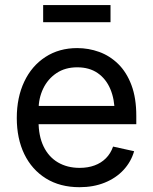

<svg xmlns="http://www.w3.org/2000/svg" viewBox="-20 -740 613 771"><path d="M299.3 11.7Q221.2 11.7 164.6 -23.4Q107.9 -58.6 77.6 -121.1Q47.4 -183.6 47.4 -266.1Q47.4 -348.6 77.4 -412.1Q107.4 -475.6 162.4 -511.2Q217.3 -546.9 290 -546.9Q335.9 -546.9 378.4 -531.5Q420.9 -516.1 454.6 -483.2Q488.3 -450.2 507.8 -398.4Q527.3 -346.7 527.3 -274.9V-241.2H103.5V-314.5H480L440.4 -288.1Q440.4 -341.3 423.1 -382.3Q405.8 -423.3 372.3 -446.5Q338.9 -469.7 290 -469.7Q241.7 -469.7 206.8 -446.3Q171.9 -422.9 153.3 -384Q134.8 -345.2 134.8 -298.8V-252.9Q134.8 -193.8 155 -151.9Q175.3 -109.9 212.6 -87.9Q250 -65.9 299.8 -65.9Q333 -65.9 359.6 -75.7Q386.2 -85.4 405.3 -104.5Q424.3 -123.5 434.1 -151.4L518.6 -132.8Q506.3 -90.3 476.1 -57.6Q445.8 -24.9 400.6 -6.6Q355.5 11.7 299.3 11.7ZM423.8 -719.7V-650.9H153.3V-719.7Z"/></svg>

Font: Inter 18pt
Style: Regular
Weight: 400
Designer: Rasmus Andersson
Foundry: rsms
Version: Version 4.001;git-66647c0bb